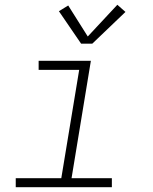

<svg xmlns="http://www.w3.org/2000/svg" viewBox="-20 -785 640 805"><path d="M46 0V-38H237L312 -492H142V-530H361L280 -38H449V0ZM320 -602 227 -738 266 -762 348 -632 472 -765 506 -735 367 -602Z"/></svg>

Font: Iosevka Curly Slab XLtExObl
Style: Regular
Weight: 200
Width: 7
Italic angle: -9°
Monospace: yes
Designer: Belleve Invis
Foundry: Belleve Invis
Version: Version 11.0.0; ttfautohint (v1.8.3)